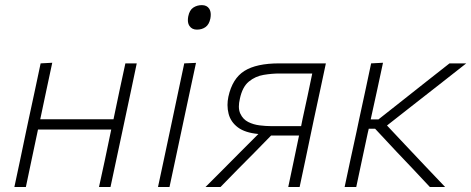

<svg xmlns="http://www.w3.org/2000/svg" viewBox="-20 -748 1885 768"><path d="M37.5 0Q49.5 -55.5 60.5 -108Q71.5 -160 84 -220.5L94.5 -270Q108 -333 119.5 -386Q130.5 -439 142.5 -494.5L189 -497Q177 -440.5 165.5 -387Q154 -333.5 141 -271H434Q447 -334 458.2 -386.5Q469.5 -439 481.5 -494.5H527Q515.5 -439 504.2 -386Q493 -333 479.5 -270L469 -220.5Q456 -160 445 -108Q434 -56 422 0H376Q388 -56 399.5 -108Q410.5 -160 423 -220.5L425 -230H132L130 -220.5Q117.5 -160 106.2 -108Q95 -56 83.5 0Z M612 0Q624 -57 635 -107.5Q645.5 -158.5 659 -220.5L669.5 -270Q683 -333 694 -386Q705 -439 717 -494.5L764 -496.5Q751.5 -439 740.5 -387Q729.5 -334.5 715.5 -270L705 -220.5Q692 -159 681 -107.5Q670 -56 658 0ZM767.5 -629.5Q748 -629.5 738 -644Q731.5 -653.5 731.5 -667.5Q731.5 -674.5 733 -682.5Q738 -707.5 753 -717.5Q768 -727.5 787.5 -727.5Q807.5 -727.5 817 -713Q823 -703 823 -689.5Q823 -682.5 821.5 -674Q816.5 -650 802.2 -639.8Q788 -629.5 767.5 -629.5Z M802 0 873 -71Q908.5 -106.5 942.5 -141L1013.5 -212Q960 -217 931.5 -238.5Q903 -260 894.5 -292.5Q890 -309.5 890 -328Q890 -344 893.5 -361Q909.5 -434 957.5 -464.2Q1005.5 -494.5 1097 -494.5H1283.5Q1271.5 -439 1260.5 -386.5Q1249 -333.5 1235.5 -270.5L1225 -220.5Q1212.5 -160 1201.5 -108Q1190 -56 1178.5 0H1133Q1144 -52 1154.2 -100.5Q1164.5 -149 1176 -205L1176.5 -206H1064.5L998.5 -138.5Q964.5 -104.5 930 -69.5Q895.5 -34 862 0ZM1064 -243.5H1184.5L1190 -271Q1201 -321 1210.5 -365.5Q1219.5 -409.5 1229 -454H1098Q1067.5 -454 1034.5 -448.5Q1001.5 -443 975.5 -421.8Q949.5 -400.5 939.5 -353Q935.5 -336 935.5 -322Q935.5 -305 941.5 -293Q952 -270.5 973 -260Q994 -249.5 1018.8 -246.5Q1043.5 -243.5 1064 -243.5Z M1358.5 0Q1370.5 -56 1381.5 -108Q1392.5 -159.5 1406 -220.5L1416.5 -270.5Q1430 -333 1441.5 -386Q1452.5 -439 1464.5 -494.5L1512 -497Q1500 -441.5 1488.5 -387.5Q1476.5 -333.5 1463.5 -273.5L1463 -270.5H1494L1593.5 -349Q1639.5 -385.5 1685.8 -422Q1732 -458.5 1778 -494.5H1845Q1790 -451.5 1735.5 -408.5L1625.5 -322.5L1528 -246L1598 -171.5Q1638.5 -128.5 1679.2 -85.5Q1720 -42.5 1760.5 0H1699.5Q1665.5 -36 1632 -72Q1598 -107.5 1564 -143.5L1480.5 -233H1455L1451 -216Q1438.5 -157 1427.5 -106Q1416.5 -55 1405 0Z"/></svg>

Font: Heraclito ExtraLight
Style: Italic
Weight: 200
Italic angle: -12°
Designer: Kostas Bartsokas (font) & Cristiano Sobral (main changes)
Foundry: Kostas Bartsokas (font) & Cristiano Sobral (main changes)
Version: Version 1.00;July 8, 2020;FontCreator 13.0.0.2655 64-bit